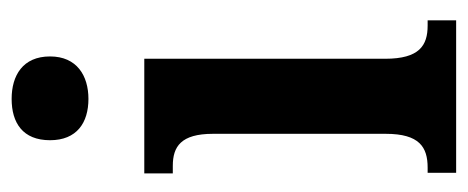

<svg xmlns="http://www.w3.org/2000/svg" viewBox="-257 -547 804 330"><g transform="rotate(-90 145.0 -382.0)"><path d="M140 -632C180 -632 213 -652 213 -698C213 -745 180 -764 140 -764C99 -764 69 -745 69 -698C69 -652 99 -632 140 -632ZM13 0H275V-49H266C232 -49 209 -63 209 -122V-536H12V-487H25C58 -487 80 -473 80 -418V-121C80 -63 57 -49 22 -49H13Z"/></g></svg>

Font: Noto Serif Bengali ExtraCondensed
Style: Regular
Weight: 400
Width: 2
Designer: Juan Bruce, Universal Thirst, Indian Type Foundry and the Monotype Design Team.
Foundry: Monotype Imaging Inc.
Version: Version 2.003